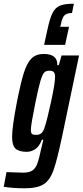

<svg xmlns="http://www.w3.org/2000/svg" viewBox="-56 -808 445 1032"><path d="M-36 196 -21 117 3 118Q49 120 68 120Q101 120 118 108.5Q135 97 144.5 71.5Q154 46 166 -11L177 -57H169Q156 -22 134.5 -7Q113 8 88 8Q45 8 27 -9.5Q9 -27 9 -72Q9 -125 34 -255Q55 -362 72 -416Q89 -470 113.5 -494Q138 -518 179 -518Q254 -518 252 -458H260L275 -510H369L276 -66Q250 56 231 108.5Q212 161 178.5 182.5Q145 204 76 204Q14 204 -36 196ZM185 -127Q198 -166 219 -263.5Q240 -361 240 -394Q240 -413 233 -420.5Q226 -428 209 -428Q191 -428 181.5 -418Q172 -408 161.5 -373.5Q151 -339 134 -255Q110 -137 110 -111Q110 -93 116 -88Q122 -83 138 -83Q156 -83 166.5 -92Q177 -101 185 -127ZM341 -788 331 -738Q303 -738 290.5 -725.5Q278 -713 271 -677L268 -664H315L294 -567H181L199 -649Q212 -710 226.5 -738.5Q241 -767 266 -777.5Q291 -788 341 -788Z"/></svg>

Font: Saira Ultra Condensed
Style: Bold Italic
Weight: 700
Width: 1
Italic angle: -12°
Designer: Hector Gatti with collaboration of the Omnibus-Type team
Foundry: Omnibus-Type
Version: Version 1.001; ttfautohint (v1.8)